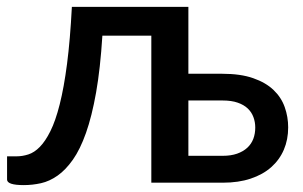

<svg xmlns="http://www.w3.org/2000/svg" viewBox="-20 -530 880 557"><path d="M626.5 -78Q650 -78 667.8 -84.2Q685.5 -90.5 697.2 -101.2Q709 -112 714.8 -127Q720.5 -142 720.5 -160Q720.5 -176 715.2 -190.2Q710 -204.5 698.8 -215.2Q687.5 -226 669.5 -232.2Q651.5 -238.5 625.5 -238.5H526.5V-78ZM625 -316Q678 -316 714.5 -303.2Q751 -290.5 773.5 -269Q796 -247.5 806 -219.2Q816 -191 816 -160.5Q816 -125 803.5 -95.8Q791 -66.5 766.8 -45Q742.5 -23.5 707.2 -11.8Q672 0 626.5 0H419V-426.5H277Q271 -331 258.8 -261.8Q246.5 -192.5 229.5 -144.5Q212.5 -96.5 191.5 -66.8Q170.5 -37 147 -20.5Q123.5 -4 98.8 1.5Q74 7 49 7Q0.5 7 0.5 -9V-76.5H28.5Q45 -76.5 62.2 -82Q79.5 -87.5 95.5 -103.8Q111.5 -120 126.2 -149.5Q141 -179 153.2 -227.2Q165.5 -275.5 174.5 -344.8Q183.5 -414 188.5 -510H526.5V-316Z"/></svg>

Font: Lato SemiBold
Style: Regular
Weight: 600
Designer: Lukasz Dziedzic with Adam Twardoch and Botio Nikoltchev
Foundry: tyPoland Lukasz Dziedzic
Version: Version 2.015; 2015-08-06; http://www.latofonts.com/